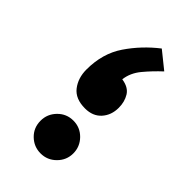

<svg xmlns="http://www.w3.org/2000/svg" viewBox="-187 -642 700 700"><g transform="rotate(45 163.5 -291.5)"><path d="M275.4 -530.8Q243.7 -501.5 217.8 -470.2Q191.9 -439 187.5 -402.3Q223.6 -397 237.8 -373.8Q252 -350.6 252 -319.8Q252 -281.7 229.2 -256.3Q206.5 -231 166.5 -231Q116.7 -231 93.3 -261.2Q69.8 -291.5 69.8 -335.4Q69.8 -418 110.6 -478Q151.4 -538.1 210 -583.5ZM83.5 -85Q83.5 -119.6 108.2 -144.8Q132.8 -169.9 168 -169.9Q203.1 -169.9 227.8 -144.8Q252.4 -119.6 252.4 -85Q252.4 -50.3 227.5 -25.4Q202.6 -0.5 168 -0.5Q133.3 -0.5 108.4 -24.7Q83.5 -48.8 83.5 -85Z"/></g></svg>

Font: Vazir FD-UI
Style: Bold-FD-UI
Weight: 700
Designer: Saber Rastikerdar
Foundry: Saber Rastikerdar
Version: Version 30.0.0